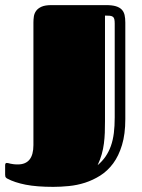

<svg xmlns="http://www.w3.org/2000/svg" viewBox="-86 -520 556 752"><path d="M-65.9 127.9Q-65.9 121.6 -64 119.9Q-62 118.2 -59.1 118.2Q-56.2 118.2 -53 119.1Q-49.8 120.1 -45.2 121.1Q-40.5 122.1 -33.7 123Q-26.9 124 -16.1 124Q44.9 124 44.9 48.3V-432.1Q44.9 -443.4 46.6 -455.3Q48.3 -467.3 55.4 -477.3Q62.5 -487.3 76.7 -493.7Q90.8 -500 116.2 -500H329.6Q353 -500 367.7 -495.6Q382.3 -491.2 390.6 -482.7Q398.9 -474.1 401.9 -461.4Q404.8 -448.7 404.8 -431.6V-53.2Q404.8 5.4 391.8 48.1Q378.9 90.8 357.2 120.1Q335.4 149.4 306.9 167.5Q278.3 185.5 247.1 195.6Q215.8 205.6 183.6 208.7Q151.4 211.9 122.6 211.9Q58.1 211.9 14.6 203.4Q-28.8 194.8 -57.1 179.7Q-59.6 178.7 -62.7 175.5Q-65.9 172.4 -65.9 164.1ZM363.3 -427.7Q363.3 -438.5 361.8 -444.8Q360.4 -451.2 356 -454.3Q351.6 -457.5 344.2 -458.3Q336.9 -459 325.2 -459V-44.4Q325.2 -21.5 324.5 -0.2Q323.7 21 321 42Q318.4 63 312.5 84Q306.6 105 296.4 127Q314.9 111.3 327.6 92.8Q340.3 74.2 348.4 51.5Q356.4 28.8 359.9 1.2Q363.3 -26.4 363.3 -60.5Z"/></svg>

Font: Fascinate Inline
Style: Regular
Weight: 900
Designer: Astigmatic (AOETI)
Foundry: Astigmatic (AOETI)
Version: Version 1.000